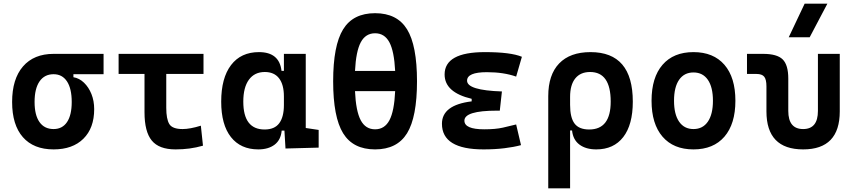

<svg xmlns="http://www.w3.org/2000/svg" viewBox="-20 -815 4728 1060"><path d="M275.9 9.8Q165.5 9.8 106.2 -57.9Q46.9 -125.5 46.9 -252Q46.9 -378.9 106.9 -448.2Q167 -517.6 275.9 -517.6H551.8V-405.3H385.3V-388.7Q418 -383.3 443.8 -358.4Q469.7 -333.5 484.9 -295.7Q500 -257.8 500 -212.4Q500 -107.9 440.4 -49.1Q380.9 9.8 275.9 9.8ZM275.9 -102.5Q324.2 -102.5 350.1 -141.1Q376 -179.7 376 -252Q376 -325.7 349.9 -365.5Q323.7 -405.3 275.9 -405.3Q225.6 -405.3 198.2 -365.5Q170.9 -325.7 170.9 -252Q170.9 -179.7 198 -141.1Q225.1 -102.5 275.9 -102.5Z M949.2 9.8Q857.9 9.8 817.9 -39.1Q777.8 -87.9 777.8 -195.3V-406.7H634.8V-517.6H1103.5V-406.7H897.9V-219.7Q897.9 -158.2 914.6 -130.4Q931.2 -102.5 988.3 -102.5Q1008.3 -102.5 1033.7 -107.2Q1059.1 -111.8 1088.9 -121.1L1100.6 -10.7Q1063 0 1025.9 4.9Q988.8 9.8 949.2 9.8Z M1406.2 9.8Q1308.6 9.8 1254.9 -58.3Q1201.2 -126.5 1201.2 -253.9Q1201.2 -384.3 1255.6 -455.8Q1310.1 -527.3 1409.7 -527.3Q1522.5 -527.3 1534.2 -423.8H1547.4V-517.6H1668V-108.4L1739.3 -97.7V0L1556.2 4.9L1550.3 -93.8H1535.2Q1530.3 -42 1495.8 -16.1Q1461.4 9.8 1406.2 9.8ZM1547.4 -235.4V-282.2Q1547.4 -348.1 1520.5 -382.8Q1493.7 -417.5 1441.9 -417.5Q1385.3 -417.5 1354.2 -375Q1323.2 -332.5 1323.2 -253.9Q1323.2 -100.1 1440.9 -100.1Q1496.1 -100.1 1521.7 -134.8Q1547.4 -169.4 1547.4 -235.4Z M2050.8 9.8Q1929.2 9.8 1874.3 -79.3Q1819.3 -168.5 1819.3 -366.2Q1819.3 -564 1874.3 -653.1Q1929.2 -742.2 2050.8 -742.2Q2172.4 -742.2 2227.3 -653.1Q2282.2 -564 2282.2 -366.2Q2282.2 -168.5 2227.3 -79.3Q2172.4 9.8 2050.8 9.8ZM2050.8 -101.1Q2103.5 -101.1 2130.1 -151.4Q2156.7 -201.7 2161.6 -312H1939.9Q1944.8 -201.7 1971.4 -151.4Q1998 -101.1 2050.8 -101.1ZM1939.9 -423.3H2161.6Q2156.2 -532.2 2129.6 -581.8Q2103 -631.3 2050.8 -631.3Q1998.5 -631.3 1971.9 -581.8Q1945.3 -532.2 1939.9 -423.3Z M2649.4 9.8Q2419.9 9.8 2419.9 -131.8Q2419.9 -235.4 2584 -255.4V-269.5Q2434.6 -304.7 2434.6 -403.8Q2434.6 -527.3 2657.2 -527.3Q2799.3 -527.3 2861.3 -501.5L2829.6 -392.1Q2760.7 -416.5 2668 -416.5Q2558.6 -416.5 2558.6 -369.6Q2558.6 -316.4 2751 -310.1L2739.3 -204.1H2723.6Q2543.9 -204.1 2543.9 -148.9Q2543.9 -101.1 2653.3 -101.1Q2715.8 -101.1 2756.6 -110.4Q2797.4 -119.6 2829.6 -127.9L2856.4 -13.7Q2816.4 -2.9 2764.2 3.4Q2711.9 9.8 2649.4 9.8Z M3272 9.8Q3214.8 9.8 3179.2 -16.6Q3143.6 -43 3138.2 -94.7H3127.4V224.6H3006.8V-284.2Q3006.8 -401.9 3066.9 -464.6Q3127 -527.3 3240.2 -527.3Q3473.6 -527.3 3473.6 -253.9Q3473.6 -126.5 3420.9 -58.3Q3368.2 9.8 3272 9.8ZM3127.4 -235.8Q3127.4 -165.5 3152.1 -132.8Q3176.8 -100.1 3232.9 -100.1Q3351.6 -100.1 3351.6 -253.9Q3351.6 -417.5 3237.8 -417.5Q3184.6 -417.5 3156 -382.1Q3127.4 -346.7 3127.4 -279.8Z M3808.6 9.8Q3698.2 9.8 3637.7 -60.5Q3577.1 -130.9 3577.1 -258.8Q3577.1 -387.2 3637.7 -457.3Q3698.2 -527.3 3808.6 -527.3Q3918.9 -527.3 3979.5 -457.3Q4040 -387.2 4040 -258.8Q4040 -130.9 3979.5 -60.5Q3918.9 9.8 3808.6 9.8ZM3808.6 -102.5Q3859.9 -102.5 3887.9 -143.3Q3916 -184.1 3916 -258.8Q3916 -334 3887.9 -374.5Q3859.9 -415 3808.6 -415Q3757.3 -415 3729.2 -374.5Q3701.2 -334 3701.2 -258.8Q3701.2 -184.1 3729.2 -143.3Q3757.3 -102.5 3808.6 -102.5Z M4414.1 9.8Q4211.4 9.8 4211.4 -200.2V-338.4Q4211.4 -376 4199.2 -391.4Q4187 -406.7 4156.7 -406.7H4104V-517.6H4193.4Q4270 -517.6 4301 -487.1Q4332 -456.5 4332 -380.9V-202.6Q4332 -102.5 4414.1 -102.5Q4495.6 -102.5 4495.6 -202.6V-517.6H4616.2V-200.2Q4616.2 9.8 4414.1 9.8ZM4334.5 -609.4 4422.4 -794.9H4547.9L4450.2 -609.4Z"/></svg>

Font: CaskaydiaCove NF SemiBold
Style: Regular
Weight: 600
Designer: Aaron Bell
Foundry: Saja Typeworks
Version: Version 2111.001; VTT 6.35;Nerd Fonts 3.2.1